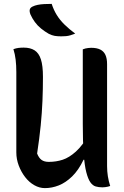

<svg xmlns="http://www.w3.org/2000/svg" viewBox="-20 -955 640 988"><path d="M547 2Q542 4 535.5 5.5Q529 7 521.5 8Q514 9 507 9Q488 9 472.5 4.5Q457 0 445 -17Q433 -34 424 -69Q415 -104 410.5 -164.5Q406 -225 406 -317Q406 -365 406 -413Q406 -461 406 -509Q406 -557 406 -605Q406 -653 406 -701Q413 -704 419.5 -705.5Q426 -707 434 -708Q442 -709 449 -709Q478 -709 496 -700Q514 -691 522.5 -672.5Q531 -654 531 -625Q531 -559 531 -494Q531 -429 531 -363Q531 -297 531 -232Q531 -167 531 -101Q531 -73 535 -48Q539 -23 547 2ZM211 13Q183 13 156.5 -2Q130 -17 109.5 -43.5Q89 -70 76.5 -103Q64 -136 64 -171Q64 -239 64 -308.5Q64 -378 64 -447.5Q64 -517 64 -584Q64 -619 60.5 -648Q57 -677 49 -702Q63 -707 75.5 -708.5Q88 -710 102 -710Q136 -710 158 -696Q180 -682 190.5 -649.5Q201 -617 201 -559Q201 -497 198.5 -436Q196 -375 189.5 -309.5Q183 -244 171 -165Q180 -142 194 -132Q208 -122 231 -122Q269 -122 302.5 -133Q336 -144 370.5 -175Q405 -206 440 -267V-133H410Q384 -79 351 -47Q318 -15 282.5 -1Q247 13 211 13ZM246 -935Q256 -904 272 -878Q288 -852 312 -828.5Q336 -805 367 -782Q354 -777 342.5 -773.5Q331 -770 319.5 -769Q308 -768 295 -768Q275 -768 261 -770.5Q247 -773 231 -781Q210 -793 191.5 -808Q173 -823 159.5 -841.5Q146 -860 137 -880Q131 -895 133 -905Q135 -915 147 -921Q159 -927 174 -930Q189 -933 207 -934Q225 -935 246 -935Z"/></svg>

Font: Recursive Monospace Casual SemiBold
Style: Regular
Weight: 600
Version: Version 1.047